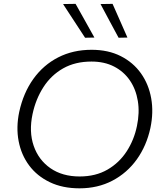

<svg xmlns="http://www.w3.org/2000/svg" viewBox="-20 -990 858 1020"><path d="M402.5 10.5Q312.5 10.5 244.8 -22Q177 -54.5 135 -110.8Q93 -167 79 -240.2Q65 -313.5 82 -395Q104 -496.5 157.2 -570.8Q210.5 -645 289.2 -685.2Q368 -725.5 466.5 -725.5Q555 -725.5 621.2 -692Q687.5 -658.5 728.8 -600.5Q770 -542.5 783.2 -467.8Q796.5 -393 779 -310Q758.5 -215.5 706.8 -143.2Q655 -71 577.2 -30.2Q499.5 10.5 402.5 10.5ZM403 -52.5Q488 -52.5 550.8 -88.8Q613.5 -125 653 -186Q692.5 -247 707.5 -320.5Q722.5 -391.5 712.2 -453.8Q702 -516 669.8 -563Q637.5 -610 586 -636.5Q534.5 -663 466 -663Q379.5 -663 315.5 -626.8Q251.5 -590.5 210.8 -527.2Q170 -464 153 -384.5Q133 -290.5 159 -215.2Q185 -140 248.2 -96.2Q311.5 -52.5 403 -52.5ZM432 -789.5Q403 -833.5 374 -878.2Q345 -923 315 -968.5L381.5 -969.5Q406.5 -925 431.5 -880.2Q456.5 -835.5 481.5 -790.5ZM610 -789.5Q586 -834 561.8 -879Q537.5 -924 514 -968.5L578 -969.5Q597.5 -925 617.5 -880.2Q637.5 -835.5 657 -790.5Z"/></svg>

Font: Commissioner Light
Style: Italic
Weight: 300
Italic angle: -12°
Designer: Kostas Bartsokas
Foundry: Kostas Bartsokas
Version: Version 1.000; ttfautohint (v1.8.3)